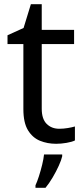

<svg xmlns="http://www.w3.org/2000/svg" viewBox="-20 -679 401 920"><path d="M264 -62Q284 -62 305 -65.5Q326 -69 339 -73V-6Q325 1 299 5.5Q273 10 249 10Q207 10 171.5 -4.5Q136 -19 114 -55Q92 -91 92 -156V-468H16V-510L93 -545L128 -659H180V-536H335V-468H180V-158Q180 -109 203.5 -85.5Q227 -62 264 -62ZM278 70Q274 88 261.5 115.5Q249 143 232.5 171Q216 199 198 221H150V209Q158 192 166.5 165.5Q175 139 182 110.5Q189 82 191 61H278Z"/></svg>

Font: Noto Sans Tagalog
Style: Regular
Weight: 400
Designer: Monotype Design Team
Foundry: Monotype Imaging Inc.
Version: Version 2.001; ttfautohint (v1.8.4.7-5d5b)